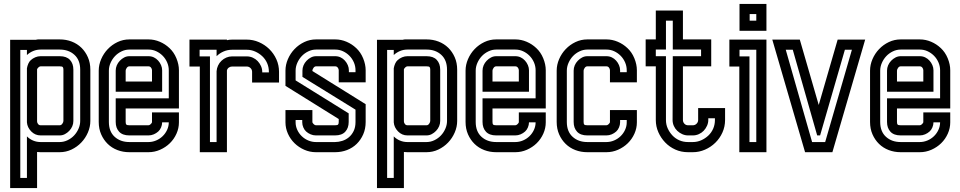

<svg xmlns="http://www.w3.org/2000/svg" viewBox="-20 -780 4918 984"><path d="M32 -576H164Q170 -578 176 -578Q182 -578 188 -578H286Q319 -578 347.5 -567Q376 -556 397 -535.5Q418 -515 430.5 -486.5Q443 -458 443 -423V-160Q443 -130 430.5 -101Q418 -72 396.5 -49.5Q375 -27 346.5 -13.5Q318 0 286 0H188Q183 0 179 -0.5Q175 -1 170 -1V184H32ZM188 -440Q183 -440 177.5 -435Q172 -430 170 -425V-158Q170 -151 175 -144.5Q180 -138 188 -138H286Q294 -138 299.5 -146Q305 -154 305 -160V-423Q305 -433 301.5 -436.5Q298 -440 286 -440ZM118 -524H84V132H118V-81Q132 -67 150 -59.5Q168 -52 188 -52H286Q307 -52 326.5 -61.5Q346 -71 360 -86Q374 -101 382.5 -120.5Q391 -140 391 -160V-423Q391 -472 361.5 -499Q332 -526 286 -526H188Q168 -526 150 -518.5Q132 -511 118 -498ZM118 -430Q120 -442 125 -453.5Q130 -465 138 -472Q148 -481 161 -486.5Q174 -492 188 -492H286Q321 -492 338.5 -473Q356 -454 356 -423V-160Q356 -146 350.5 -133Q345 -120 335 -109.5Q325 -99 312.5 -92.5Q300 -86 286 -86H188Q160 -86 140 -106.5Q120 -127 118 -153Z M486 -418Q486 -448 498.5 -477Q511 -506 532.5 -528.5Q554 -551 582.5 -564.5Q611 -578 643 -578H741Q771 -578 799 -566Q827 -554 848 -534Q871 -513 884 -481.5Q897 -450 897 -420V-224H624V-155Q624 -145 627.5 -141.5Q631 -138 643 -138H741Q746 -138 751.5 -143Q757 -148 759 -153V-204H897V-153Q897 -123 884.5 -95Q872 -67 850.5 -46Q829 -25 800.5 -12.5Q772 0 741 0H643Q610 0 581.5 -11Q553 -22 532 -42.5Q511 -63 498.5 -91.5Q486 -120 486 -155ZM624 -362H759V-420Q759 -427 754 -433.5Q749 -440 741 -440H643Q635 -440 629.5 -432Q624 -424 624 -418ZM845 -276V-420Q845 -441 836.5 -460.5Q828 -480 813.5 -494.5Q799 -509 780.5 -517.5Q762 -526 741 -526H643Q622 -526 602.5 -516.5Q583 -507 569 -492Q555 -477 546.5 -457.5Q538 -438 538 -418V-155Q538 -106 567.5 -79Q597 -52 643 -52H741Q761 -52 780 -60Q799 -68 813.5 -82Q828 -96 836.5 -114.5Q845 -133 845 -153H811Q811 -140 805.5 -127Q800 -114 791 -106Q781 -97 768 -91.5Q755 -86 741 -86H643Q608 -86 590.5 -105Q573 -124 573 -155V-276ZM573 -418Q573 -432 578.5 -445Q584 -458 594 -468.5Q604 -479 616.5 -485.5Q629 -492 643 -492H741Q756 -492 768.5 -486Q781 -480 790.5 -469.5Q800 -459 805.5 -446Q811 -433 811 -420V-310H573Z M951 -439V-577H1143V-574Q1155 -577 1169 -577H1245Q1277 -577 1307 -564Q1337 -551 1360 -528.5Q1383 -506 1396.5 -476Q1410 -446 1410 -412V-357H1272V-412Q1272 -423 1264 -431Q1256 -439 1245 -439H1169Q1160 -439 1152.5 -433.5Q1145 -428 1143 -419V0H1004V-439ZM1056 -491V-52H1090V-415Q1091 -430 1097.5 -444Q1104 -458 1115 -468.5Q1126 -479 1140 -485Q1154 -491 1169 -491H1245Q1261 -491 1275.5 -484.5Q1290 -478 1300.5 -467Q1311 -456 1317.5 -441.5Q1324 -427 1324 -412V-409H1358V-412Q1358 -436 1349 -456.5Q1340 -477 1324 -492Q1308 -507 1287.5 -516Q1267 -525 1245 -525H1169Q1146 -525 1125.5 -516Q1105 -507 1090 -492V-525H1003V-491Z M1698 -578Q1728 -578 1756 -566Q1784 -554 1805 -534Q1828 -513 1841 -481.5Q1854 -450 1854 -420V-358H1716V-420Q1716 -427 1711 -433.5Q1706 -440 1698 -440H1600Q1592 -440 1586.5 -432Q1581 -424 1581 -418V-416L1854 -246V-155Q1854 -120 1841.5 -91.5Q1829 -63 1808 -42.5Q1787 -22 1758.5 -11Q1730 0 1697 0H1599Q1568 0 1539.5 -12.5Q1511 -25 1489.5 -46Q1468 -67 1455.5 -95Q1443 -123 1443 -153V-216H1581V-153Q1583 -148 1588.5 -143Q1594 -138 1599 -138H1697Q1709 -138 1712.5 -141.5Q1716 -145 1716 -155V-170L1443 -340V-418Q1443 -448 1455.5 -477Q1468 -506 1489.5 -528.5Q1511 -551 1539.5 -564.5Q1568 -578 1600 -578ZM1495 -368 1767 -199V-155Q1767 -124 1749.5 -105Q1732 -86 1697 -86H1599Q1585 -86 1572 -91.5Q1559 -97 1549 -106Q1540 -114 1534.5 -127Q1529 -140 1529 -153V-165H1495V-153Q1495 -133 1503.5 -114.5Q1512 -96 1526.5 -82Q1541 -68 1560 -60Q1579 -52 1599 -52H1697Q1715 -52 1734 -58Q1753 -64 1768 -76.5Q1783 -89 1792.5 -108.5Q1802 -128 1802 -155V-218L1530 -386V-418Q1530 -432 1535.5 -445Q1541 -458 1551 -468.5Q1561 -479 1573.5 -485.5Q1586 -492 1600 -492H1698Q1713 -492 1725.5 -486Q1738 -480 1747.5 -469.5Q1757 -459 1762.5 -446Q1768 -433 1768 -420V-410H1802V-420Q1802 -441 1793.5 -460.5Q1785 -480 1770.5 -494.5Q1756 -509 1737.5 -517.5Q1719 -526 1698 -526H1600Q1579 -526 1559.5 -516.5Q1540 -507 1526 -492Q1512 -477 1503.5 -457.5Q1495 -438 1495 -418Z M1912 -576H2044Q2050 -578 2056 -578Q2062 -578 2068 -578H2166Q2199 -578 2227.5 -567Q2256 -556 2277 -535.5Q2298 -515 2310.5 -486.5Q2323 -458 2323 -423V-160Q2323 -130 2310.5 -101Q2298 -72 2276.5 -49.5Q2255 -27 2226.5 -13.5Q2198 0 2166 0H2068Q2063 0 2059 -0.5Q2055 -1 2050 -1V184H1912ZM2068 -440Q2063 -440 2057.5 -435Q2052 -430 2050 -425V-158Q2050 -151 2055 -144.5Q2060 -138 2068 -138H2166Q2174 -138 2179.5 -146Q2185 -154 2185 -160V-423Q2185 -433 2181.5 -436.5Q2178 -440 2166 -440ZM1998 -524H1964V132H1998V-81Q2012 -67 2030 -59.5Q2048 -52 2068 -52H2166Q2187 -52 2206.5 -61.5Q2226 -71 2240 -86Q2254 -101 2262.5 -120.5Q2271 -140 2271 -160V-423Q2271 -472 2241.5 -499Q2212 -526 2166 -526H2068Q2048 -526 2030 -518.5Q2012 -511 1998 -498ZM1998 -430Q2000 -442 2005 -453.5Q2010 -465 2018 -472Q2028 -481 2041 -486.5Q2054 -492 2068 -492H2166Q2201 -492 2218.5 -473Q2236 -454 2236 -423V-160Q2236 -146 2230.5 -133Q2225 -120 2215 -109.5Q2205 -99 2192.5 -92.5Q2180 -86 2166 -86H2068Q2040 -86 2020 -106.5Q2000 -127 1998 -153Z M2366 -418Q2366 -448 2378.5 -477Q2391 -506 2412.5 -528.5Q2434 -551 2462.5 -564.5Q2491 -578 2523 -578H2621Q2651 -578 2679 -566Q2707 -554 2728 -534Q2751 -513 2764 -481.5Q2777 -450 2777 -420V-224H2504V-155Q2504 -145 2507.5 -141.5Q2511 -138 2523 -138H2621Q2626 -138 2631.5 -143Q2637 -148 2639 -153V-204H2777V-153Q2777 -123 2764.5 -95Q2752 -67 2730.5 -46Q2709 -25 2680.5 -12.5Q2652 0 2621 0H2523Q2490 0 2461.5 -11Q2433 -22 2412 -42.5Q2391 -63 2378.5 -91.5Q2366 -120 2366 -155ZM2504 -362H2639V-420Q2639 -427 2634 -433.5Q2629 -440 2621 -440H2523Q2515 -440 2509.5 -432Q2504 -424 2504 -418ZM2725 -276V-420Q2725 -441 2716.5 -460.5Q2708 -480 2693.5 -494.5Q2679 -509 2660.5 -517.5Q2642 -526 2621 -526H2523Q2502 -526 2482.5 -516.5Q2463 -507 2449 -492Q2435 -477 2426.5 -457.5Q2418 -438 2418 -418V-155Q2418 -106 2447.5 -79Q2477 -52 2523 -52H2621Q2641 -52 2660 -60Q2679 -68 2693.5 -82Q2708 -96 2716.5 -114.5Q2725 -133 2725 -153H2691Q2691 -140 2685.5 -127Q2680 -114 2671 -106Q2661 -97 2648 -91.5Q2635 -86 2621 -86H2523Q2488 -86 2470.5 -105Q2453 -124 2453 -155V-276ZM2453 -418Q2453 -432 2458.5 -445Q2464 -458 2474 -468.5Q2484 -479 2496.5 -485.5Q2509 -492 2523 -492H2621Q2636 -492 2648.5 -486Q2661 -480 2670.5 -469.5Q2680 -459 2685.5 -446Q2691 -433 2691 -420V-310H2453Z M3088 -138Q3093 -138 3098.5 -143Q3104 -148 3106 -153V-216H3244V-153Q3244 -123 3231.5 -95Q3219 -67 3197.5 -46Q3176 -25 3147.5 -12.5Q3119 0 3088 0H2990Q2957 0 2928.5 -11Q2900 -22 2879 -42.5Q2858 -63 2845.5 -91.5Q2833 -120 2833 -155V-418Q2833 -448 2845.5 -477Q2858 -506 2879.5 -528.5Q2901 -551 2929.5 -564.5Q2958 -578 2990 -578H3088Q3118 -578 3146 -566Q3174 -554 3195 -534Q3218 -513 3231 -481.5Q3244 -450 3244 -420V-358H3106V-420Q3106 -427 3101 -433.5Q3096 -440 3088 -440H2990Q2982 -440 2976.5 -432Q2971 -424 2971 -418V-155Q2971 -145 2974.5 -141.5Q2978 -138 2990 -138ZM3158 -410H3192V-420Q3192 -441 3183.5 -460.5Q3175 -480 3160.5 -494.5Q3146 -509 3127.5 -517.5Q3109 -526 3088 -526H2990Q2969 -526 2949.5 -516.5Q2930 -507 2916 -492Q2902 -477 2893.5 -457.5Q2885 -438 2885 -418V-155Q2885 -106 2914.5 -79Q2944 -52 2990 -52H3088Q3108 -52 3127 -60Q3146 -68 3160.5 -82Q3175 -96 3183.5 -114.5Q3192 -133 3192 -153V-165H3158V-153Q3158 -140 3152.5 -127Q3147 -114 3138 -106Q3128 -97 3115 -91.5Q3102 -86 3088 -86H2990Q2955 -86 2937.5 -105Q2920 -124 2920 -155V-418Q2920 -432 2925.5 -445Q2931 -458 2941 -468.5Q2951 -479 2963.5 -485.5Q2976 -492 2990 -492H3088Q3103 -492 3115.5 -486Q3128 -480 3137.5 -469.5Q3147 -459 3152.5 -446Q3158 -433 3158 -420Z M3480 -440V-165Q3480 -154 3487.5 -146Q3495 -138 3506 -138H3531Q3542 -138 3550 -146Q3558 -154 3558 -165V-226H3696V-165Q3696 -131 3682.5 -101Q3669 -71 3646 -48.5Q3623 -26 3593 -13Q3563 0 3531 0H3506Q3471 0 3441 -13.5Q3411 -27 3389 -50Q3367 -73 3354 -102.5Q3341 -132 3341 -165V-440H3289V-578H3341V-726H3480V-578H3625V-440ZM3573 -492V-526H3428V-674H3393V-526H3341V-492H3393V-165Q3393 -142 3402 -122Q3411 -102 3426 -86Q3441 -70 3461.5 -61Q3482 -52 3506 -52H3531Q3553 -52 3573.5 -61Q3594 -70 3610 -85Q3626 -100 3635 -120.5Q3644 -141 3644 -165V-174H3610V-165Q3610 -150 3603.5 -135.5Q3597 -121 3586.5 -110Q3576 -99 3561.5 -92.5Q3547 -86 3531 -86H3506Q3491 -86 3476.5 -92.5Q3462 -99 3451 -109.5Q3440 -120 3433.5 -134.5Q3427 -149 3427 -165L3428 -492Z M3718 -439V-577H3908V0H3769V-439ZM3821 -491V-52H3856V-525H3770V-491ZM3908 -622H3770V-760H3908ZM3822 -674H3856V-708H3822Z M4106 0 3938 -577H4079L4176 -242L4273 -577H4414L4246 0ZM4346 -525H4310L4183 -86H4168L4043 -525H4007L4142 -52H4209Z M4439 -418Q4439 -448 4451.5 -477Q4464 -506 4485.5 -528.5Q4507 -551 4535.5 -564.5Q4564 -578 4596 -578H4694Q4724 -578 4752 -566Q4780 -554 4801 -534Q4824 -513 4837 -481.5Q4850 -450 4850 -420V-224H4577V-155Q4577 -145 4580.5 -141.5Q4584 -138 4596 -138H4694Q4699 -138 4704.5 -143Q4710 -148 4712 -153V-204H4850V-153Q4850 -123 4837.5 -95Q4825 -67 4803.5 -46Q4782 -25 4753.5 -12.5Q4725 0 4694 0H4596Q4563 0 4534.5 -11Q4506 -22 4485 -42.5Q4464 -63 4451.5 -91.5Q4439 -120 4439 -155ZM4577 -362H4712V-420Q4712 -427 4707 -433.5Q4702 -440 4694 -440H4596Q4588 -440 4582.5 -432Q4577 -424 4577 -418ZM4798 -276V-420Q4798 -441 4789.5 -460.5Q4781 -480 4766.5 -494.5Q4752 -509 4733.5 -517.5Q4715 -526 4694 -526H4596Q4575 -526 4555.5 -516.5Q4536 -507 4522 -492Q4508 -477 4499.5 -457.5Q4491 -438 4491 -418V-155Q4491 -106 4520.5 -79Q4550 -52 4596 -52H4694Q4714 -52 4733 -60Q4752 -68 4766.5 -82Q4781 -96 4789.5 -114.5Q4798 -133 4798 -153H4764Q4764 -140 4758.5 -127Q4753 -114 4744 -106Q4734 -97 4721 -91.5Q4708 -86 4694 -86H4596Q4561 -86 4543.5 -105Q4526 -124 4526 -155V-276ZM4526 -418Q4526 -432 4531.5 -445Q4537 -458 4547 -468.5Q4557 -479 4569.5 -485.5Q4582 -492 4596 -492H4694Q4709 -492 4721.5 -486Q4734 -480 4743.5 -469.5Q4753 -459 4758.5 -446Q4764 -433 4764 -420V-310H4526Z"/></svg>

Font: Aurach Bi
Style: Regular
Weight: 400
Designer: Peter Wiegel
Foundry: Peter Wiegel
Version: Version 1.002